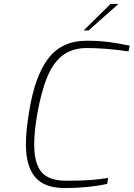

<svg xmlns="http://www.w3.org/2000/svg" viewBox="-20 -945 676 971"><path d="M111 -215Q111 -282 127 -378Q155 -558 223.5 -648.5Q292 -739 418 -739Q483 -739 533.5 -732Q584 -725 636 -714L630 -685Q516 -702 420 -702Q347 -702 299 -666.5Q251 -631 220 -558Q189 -485 168 -366Q153 -278 153 -216Q153 -117 190.5 -74Q228 -31 316 -31Q389 -31 436 -34.5Q483 -38 527 -45L522 -15Q426 6 307 6Q205 6 158 -49Q111 -104 111 -215ZM539 -925H579L428 -791H403Z"/></svg>

Font: Exo ExtraLight
Style: Italic
Weight: 275
Italic angle: -9°
Designer: Natanael Gama
Foundry: Natanael Gama
Version: Version 1.500; ttfautohint (v1.6)